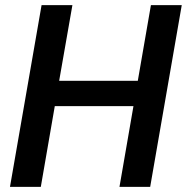

<svg xmlns="http://www.w3.org/2000/svg" viewBox="-20 -731 734 751"><path d="M567.4 0H447.3L502 -315.9H194.3L139.6 0H19L142.6 -710.9H263.2L211.4 -415H519L570.3 -710.9H690.9Z"/></svg>

Font: TypoPRO Roboto
Style: Italic
Weight: 500
Italic angle: -12°
Designer: Google
Version: Version 2.136; 2016